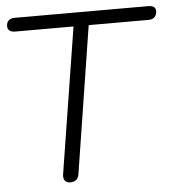

<svg xmlns="http://www.w3.org/2000/svg" viewBox="-50 -717 704 769"><g transform="rotate(-5 302.0 -332.0)"><path d="M202 6C222 6 234 -4 237 -24L330 -615H571C592 -615 604 -627 604 -648C604 -663 593 -670 574 -670H37C17 -670 4 -659 4 -639C4 -624 15 -615 34 -615H269L176 -30C172 -7 182 6 202 6Z"/></g></svg>

Font: SN Pro Light
Style: Italic
Weight: 300
Italic angle: -8.99998°
Designer: Tobias Whetton
Foundry: Supernotes
Version: Version 1.001;Glyphs 3.2 (3249)